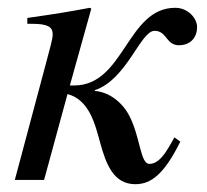

<svg xmlns="http://www.w3.org/2000/svg" viewBox="-20 -461 531 492"><path d="M159 -242 214 -439 210 -441C157 -431 127 -426 50 -415V-400H61C101 -400 115 -393 115 -373C115 -360 108 -338 96 -292L18 0H93L153 -220C208 -205 223 -146 237 -94C252 -40 271 11 327 11C367 11 401 -15 442 -98L427 -109C422 -100 417 -91 412 -83C394 -52 378 -41 363 -41C339 -41 340 -110 311 -165C293 -199 260 -225 223 -228V-230C305 -257 340 -382 376 -382C408 -382 405 -345 439 -345C463 -345 485 -360 485 -392C485 -414 462 -441 429 -441C305 -441 299 -242 170 -242Z"/></svg>

Font: XITS
Style: Italic
Weight: 400
Italic angle: -16.33°
Designer: MicroPress Inc., with final additions and corrections provided by Coen Hoffman, Elsevier (retired)
Version: Version 1.107